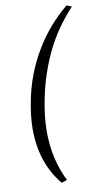

<svg xmlns="http://www.w3.org/2000/svg" viewBox="-97 -778 535 967"><g transform="rotate(-10 171.0 -294.5)"><path d="M40 -147Q40 -212 56 -292Q81 -421 147.5 -534.5Q214 -648 316 -732L342 -722Q253 -626 202 -518.5Q151 -411 127 -293Q108 -203 108 -122Q108 18 166 134L137 143Q40 25 40 -147Z"/></g></svg>

Font: Taviraj
Style: Italic
Weight: 400
Italic angle: -12°
Designer: Katatrad Team
Foundry: CadsonDemak
Version: Version 1.001